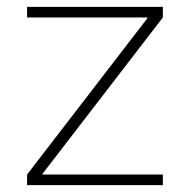

<svg xmlns="http://www.w3.org/2000/svg" viewBox="-20 -540 554 560"><path d="M59 0V-31L410 -487V-489H59V-520H455V-489L104 -33V-31H455V0Z"/></svg>

Font: M PLUS 2 ExtraLight
Style: Regular
Weight: 250
Designer: Coji Morishita
Foundry: UNDERFOREST DESIGN
Version: Version 1.001